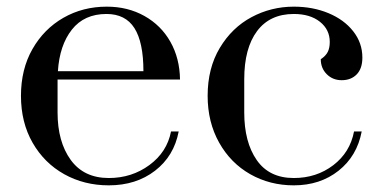

<svg xmlns="http://www.w3.org/2000/svg" viewBox="-20 -547 1148 577"><path d="M43 -259Q43 -339 77.5 -399.5Q112 -460 170.5 -493.5Q229 -527 301 -527Q364 -527 414 -499Q464 -471 492 -421.5Q520 -372 521 -308H153V-209Q153 -121 192.5 -66.5Q232 -12 307 -12Q376 -12 429 -51Q482 -90 494 -152H517Q503 -78 446 -34Q389 10 307 10Q233 10 173 -23.5Q113 -57 78 -118Q43 -179 43 -259ZM411 -333Q411 -420 384 -462.5Q357 -505 300 -505Q233 -505 196 -458Q159 -411 154 -333Z M604 -259Q604 -342 640.5 -403Q677 -464 736 -495.5Q795 -527 863 -527Q920 -527 967 -507.5Q1014 -488 1041.5 -453Q1069 -418 1069 -374Q1069 -341 1052 -323.5Q1035 -306 1007 -306Q980 -306 962 -324Q944 -342 944 -369Q959 -379 965 -391Q971 -403 971 -421Q971 -458 941.5 -481.5Q912 -505 863 -505Q791 -505 752.5 -453.5Q714 -402 714 -309V-209Q714 -120 751.5 -66Q789 -12 863 -12Q931 -12 981.5 -50.5Q1032 -89 1044 -152H1067Q1053 -78 997.5 -34Q942 10 863 10Q791 10 732 -23.5Q673 -57 638.5 -118.5Q604 -180 604 -259Z"/></svg>

Font: Prata
Style: Regular
Weight: 400
Designer: Ivan Petrov
Foundry: Cyreal
Version: Version 2.000